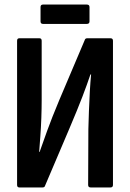

<svg xmlns="http://www.w3.org/2000/svg" viewBox="-20 -823 571 843"><path d="M65 0Q55 0 55 -11V-644Q55 -655 65 -655H153Q163 -655 163 -644V-383Q163 -348 161.5 -305.5Q160 -263 157 -223Q154 -183 152 -156H154Q168 -196 187.5 -250Q207 -304 240 -383L352 -647Q354 -655 363 -655H465Q476 -655 476 -644V-11Q476 0 465 0H378Q367 0 367 -11L368 -257Q369 -292 370.5 -336.5Q372 -381 374.5 -423.5Q377 -466 380 -496H377Q363 -454 342 -399Q321 -344 284 -257L178 -8Q176 0 167 0ZM169 -718Q158 -718 158 -729V-792Q158 -803 169 -803H361Q373 -803 373 -792V-729Q373 -718 361 -718Z"/></svg>

Font: Sofia Sans Condensed
Style: Bold
Weight: 700
Designer: Botio Nikoltchev, Ani Petrova
Foundry: lettersoup
Version: Version 4.101; ttfautohint (v1.8.4.7-5d5b)